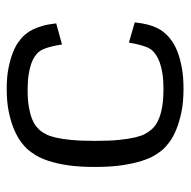

<svg xmlns="http://www.w3.org/2000/svg" viewBox="-18 -527 557 561"><g transform="rotate(-90 260.5 -246.5)"><path d="M475.6 -131.3Q473.1 -108.9 469 -93Q464.8 -77.1 459.2 -65.9Q453.6 -54.7 447.8 -47.6Q441.9 -40.5 437 -35.6Q431.2 -29.8 419.7 -21.7Q408.2 -13.7 389.4 -6.3Q370.6 1 344 6.1Q317.4 11.2 280.8 11.2Q242.7 11.2 213.4 5.1Q184.1 -1 162.4 -10Q140.6 -19 126.5 -29.5Q112.3 -40 104.5 -48.8Q96.7 -57.6 87.6 -72.3Q78.6 -86.9 71 -110.4Q63.5 -133.8 58.3 -167.5Q53.2 -201.2 53.2 -248.5Q53.2 -294.9 58.3 -328.1Q63.5 -361.3 71.3 -384.3Q79.1 -407.2 88.1 -421.6Q97.2 -436 105 -444.8Q112.8 -453.6 127 -464.1Q141.1 -474.6 162.8 -483.9Q184.6 -493.2 213.9 -499.3Q243.2 -505.4 281.2 -505.4Q316.9 -505.4 343 -500Q369.1 -494.6 387.5 -487.3Q405.8 -480 417 -471.9Q428.2 -463.9 434.1 -458Q439 -453.1 444.6 -445.8Q450.2 -438.5 455.6 -427.2Q460.9 -416 465.6 -399.9Q470.2 -383.8 472.7 -360.8L411.1 -343.8Q408.2 -361.3 405.3 -373.3Q402.3 -385.3 399.4 -393.1Q396.5 -400.9 393.6 -405.5Q390.6 -410.2 388.2 -413.1Q383.3 -418.5 375 -424.1Q366.7 -429.7 353.8 -434.1Q340.8 -438.5 322.5 -441.4Q304.2 -444.3 279.3 -444.3Q249 -444.3 228.3 -440.7Q207.5 -437 193.6 -431.4Q179.7 -425.8 171.4 -418.9Q163.1 -412.1 158.2 -405.8Q153.3 -399.4 148.2 -389.4Q143.1 -379.4 138.9 -361.8Q134.8 -344.2 132.1 -316.7Q129.4 -289.1 129.4 -247.6Q129.4 -204.6 132.3 -176.3Q135.3 -147.9 139.6 -129.9Q144 -111.8 149.4 -101.8Q154.8 -91.8 160.2 -85.4Q165 -78.6 173.6 -72Q182.1 -65.4 196.3 -59.8Q210.4 -54.2 231.2 -50.8Q252 -47.4 281.7 -47.4Q307.1 -47.4 325.7 -50.3Q344.2 -53.2 357.4 -57.9Q370.6 -62.5 378.9 -68.1Q387.2 -73.7 392.6 -79.1Q395.5 -82 398.4 -86.7Q401.4 -91.3 404.3 -99.1Q407.2 -106.9 410.4 -118.9Q413.6 -130.9 416.5 -148.4Z"/></g></svg>

Font: Metrophobic
Style: Regular
Weight: 400
Designer: vernon adams
Foundry: vernon adams
Version: Version 1.000